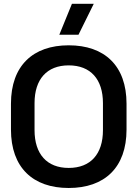

<svg xmlns="http://www.w3.org/2000/svg" viewBox="-20 -946 702 981"><path d="M331 14.5C514 14.5 626.5 -89.5 626.5 -284V-416C626.5 -610.5 514 -714.5 331 -714.5C148.5 -714.5 36 -610.5 36 -416V-284C36 -89.5 148.5 14.5 331 14.5ZM331 -88C219.5 -88 156.5 -159 156.5 -281V-419C156.5 -541 219.5 -612 331 -612C443 -612 506 -541 506 -419V-281C506 -159 443 -88 331 -88ZM347.5 -926.5 283 -768.5H381L459 -926.5Z"/></svg>

Font: MCL Standard Medium
Style: Regular
Weight: 500
Designer: Květoslav Bartoš
Foundry: Florian Karsten
Version: Version 1.001;Glyphs 3.2.3 (3260)